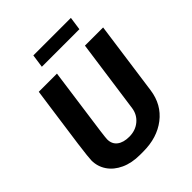

<svg xmlns="http://www.w3.org/2000/svg" viewBox="-238 -1001 1150 1150"><g transform="rotate(-45 336.5 -426.5)"><path d="M266 -686 227 -404Q200 -215 200 -195Q200 -155 228 -133.5Q256 -112 305 -112Q358 -112 394.5 -142.5Q431 -173 438 -221L503 -686H657L592 -218Q577 -112 498 -51Q419 10 301 10H273Q204 10 152 -14Q100 -38 72 -79.5Q44 -121 44 -172Q44 -193 58 -300Q72 -407 97 -580L112 -686ZM561 -863 549 -779H231L243 -863Z"/></g></svg>

Font: Chivo
Style: Bold Italic
Weight: 700
Italic angle: -8.05°
Designer: Hector Gatti
Foundry: Omnibus-Type
Version: Version 1.007